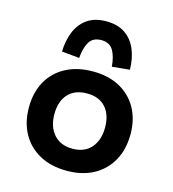

<svg xmlns="http://www.w3.org/2000/svg" viewBox="-115 -872 880 977"><g transform="rotate(15 324.5 -383.5)"><path d="M325 10Q243 10 182.5 -23Q122 -56 89.5 -115Q57 -174 57 -252Q57 -331 89.5 -389.5Q122 -448 182.5 -480.5Q243 -513 325 -513Q408 -513 467.5 -480.5Q527 -448 559.5 -389.5Q592 -331 592 -253Q592 -174 559.5 -115Q527 -56 467.5 -23Q408 10 325 10ZM325 -106Q388 -106 423 -146Q458 -186 458 -253Q458 -320 423.5 -358.5Q389 -397 325 -397Q261 -397 226 -358.5Q191 -320 191 -253Q191 -186 226.5 -146Q262 -106 325 -106ZM239 -561 146 -570Q148 -630 167.5 -676.5Q187 -723 226 -750Q265 -777 325 -777Q386 -777 425 -750Q464 -723 483.5 -676.5Q503 -630 504 -570L411 -561Q407 -614 388 -646Q369 -678 325 -678Q281 -678 262 -646Q243 -614 239 -561Z"/></g></svg>

Font: Nunito Sans 6pt
Style: Bold
Weight: 700
Version: Version 3.101;gftools[0.9.27]